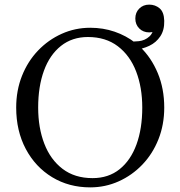

<svg xmlns="http://www.w3.org/2000/svg" viewBox="-20 -800 780 830"><path d="M50 -335Q50 -409 75 -472Q100 -535 144.5 -581.5Q189 -628 247 -654Q305 -680 370 -680Q426 -680 475.5 -663Q525 -646 565 -615L526 -621Q554 -619 580.5 -622Q607 -625 626 -642.5Q645 -660 648 -699L650 -664Q644 -662 637 -661Q630 -660 625 -660Q599 -660 582 -677Q565 -694 565 -720Q565 -746 582 -763Q599 -780 625 -780Q651 -780 670 -764Q689 -748 690 -710Q691 -670 673 -643Q655 -616 625.5 -602Q596 -588 564 -585L586 -597Q634 -551 662 -484Q690 -417 690 -335Q690 -261 665 -198Q640 -135 595.5 -88.5Q551 -42 493 -16Q435 10 370 10Q278 10 205.5 -34Q133 -78 91.5 -156Q50 -234 50 -335ZM145 -335Q145 -248 171.5 -179Q198 -110 250.5 -70Q303 -30 380 -30Q449 -30 497 -68.5Q545 -107 570 -175.5Q595 -244 595 -335Q595 -422 568.5 -491Q542 -560 489.5 -600Q437 -640 360 -640Q292 -640 243.5 -601.5Q195 -563 170 -494.5Q145 -426 145 -335Z"/></svg>

Font: Brygada 1918
Style: Regular
Weight: 400
Designer: Mateusz Machalski | Borys Kosmynka | Przemek Hoffer
Foundry: NIEPODLEGLA 2018
Version: Version 3.006